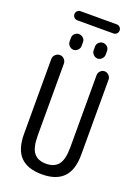

<svg xmlns="http://www.w3.org/2000/svg" viewBox="-189 -1112 877 1201"><g transform="rotate(20 250.0 -511.0)"><path d="M370.1 -971.7H129.9Q117.2 -971.7 108.4 -980.5Q99.6 -989.3 99.6 -1002Q99.6 -1014.6 108.4 -1023.4Q117.2 -1032.2 129.9 -1032.2H370.1Q382.8 -1032.2 391.6 -1023.4Q400.4 -1014.6 400.4 -1002Q400.4 -989.3 391.6 -980.5Q382.8 -971.7 370.1 -971.7ZM290 -855.5Q290 -872.1 302.2 -883.3Q314.5 -894.5 330.1 -894.5Q345.7 -894.5 357.9 -883.3Q370.1 -872.1 370.1 -855.5V-830.1Q370.1 -814.5 357.9 -802.2Q345.7 -790 330.1 -790Q314.5 -790 302.2 -802.2Q290 -814.5 290 -830.1ZM129.9 -855.5Q129.9 -872.1 142.1 -883.3Q154.3 -894.5 169.9 -894.5Q185.5 -894.5 197.8 -883.3Q210 -872.1 210 -855.5V-830.1Q210 -814.5 197.8 -802.2Q185.5 -790 169.9 -790Q154.3 -790 142.1 -802.2Q129.9 -814.5 129.9 -830.1ZM59.6 -190.4V-688.5Q59.6 -705.1 72.3 -717.8Q85 -730.5 102.1 -730.5Q119.1 -730.5 131.3 -717.8Q143.6 -705.1 143.6 -688.5V-210Q143.6 -128.9 170.4 -95.2Q197.3 -61.5 252 -61.5Q306.6 -61.5 333.5 -95.2Q360.4 -128.9 360.4 -210V-690.4Q360.4 -706.1 372.1 -718.3Q383.8 -730.5 399.9 -730.5Q416 -730.5 428.2 -718.3Q440.4 -706.1 440.4 -690.4V-190.4Q440.4 -87.9 392.6 -39.1Q344.7 9.8 250 9.8Q155.3 9.8 107.4 -38.6Q59.6 -86.9 59.6 -190.4Z"/></g></svg>

Font: Rounded-X Mgen+ 2m regular
Style: Regular
Weight: 400
Designer: [Source Han Sans]
Ryoko NISHIZUKA  (kana & ideographs); Paul D. Hunt (Latin, Greek & Cyrillic); Wenlong ZHANG  (bopomofo
Version: Version 1.059.20150602